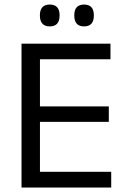

<svg xmlns="http://www.w3.org/2000/svg" viewBox="-20 -833 563 853"><path d="M75.6 0V-639H157.5V0ZM100.2 0V-69.7H474.1V0ZM122.5 -291.5V-360.4H463.4V-291.5ZM99.6 -569.7V-639H470.8V-569.7ZM200.8 -715.7Q179.2 -715.7 168.3 -728Q157.3 -740.2 157.3 -762.9V-766.3Q157.3 -788.7 168.3 -800.7Q179.2 -812.8 200.8 -812.8Q223.2 -812.8 234 -800.7Q244.7 -788.7 244.7 -766.3V-762.9Q244.7 -740.2 234 -728Q223.2 -715.7 200.8 -715.7ZM353.6 -715.7Q331.6 -715.7 320.8 -728Q310.1 -740.2 310.1 -762.9V-766.3Q310.1 -788.7 320.8 -800.7Q331.6 -812.8 353.6 -812.8Q375.4 -812.8 386.2 -800.7Q396.9 -788.7 396.9 -766.3V-762.9Q396.9 -740.2 386.2 -728Q375.4 -715.7 353.6 -715.7Z"/></svg>

Font: Anek Tamil Medium
Style: Regular
Weight: 500
Designer: Aadarsh Rajan (Tamil), Yesha Goshar (Latin)
Foundry: Ek Type
Version: Version 1.003